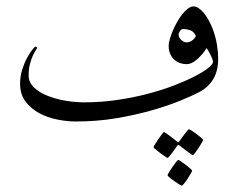

<svg xmlns="http://www.w3.org/2000/svg" viewBox="-20 -378 746 602"><path d="M664.1 -194.8Q664.1 -155.3 648.4 -129.6Q632.8 -104 604 -88.9Q580.6 -76.7 541.3 -60.8Q502 -44.9 451.4 -30.8Q400.9 -16.6 341.6 -6.8Q282.2 2.9 217.8 2.9Q190.4 2.9 159.7 -3.2Q128.9 -9.3 103 -23.2Q77.1 -37.1 60.1 -59.6Q43 -82 43 -115.2Q43 -139.2 49.8 -160.4Q56.6 -181.6 65.4 -197.5Q74.2 -213.4 81.8 -222.7Q89.4 -231.9 90.8 -231.9Q92.3 -231.9 94.2 -230.7Q96.2 -229.5 96.2 -228Q96.2 -226.1 92 -220.2Q87.9 -214.4 83 -203.6Q78.1 -192.9 74 -177.5Q69.8 -162.1 69.8 -141.1Q69.8 -126 78.1 -114Q86.4 -102.1 100.1 -92.8Q113.8 -83.5 131.6 -76.7Q149.4 -69.8 168.9 -65.4Q188.5 -61 207.8 -59.1Q227.1 -57.1 244.1 -57.1Q296.4 -57.1 346.7 -64.5Q397 -71.8 441.9 -83.5Q486.8 -95.2 524.4 -109.6Q562 -124 589.6 -138.2Q617.2 -152.3 632.6 -164.6Q647.9 -176.8 647.9 -184.1Q647.9 -187.5 645.3 -194.1Q642.6 -200.7 639.4 -207.3Q636.2 -213.9 632.8 -219.5Q629.4 -225.1 627.9 -227.1Q614.3 -206.1 597.4 -191.4Q580.6 -176.8 564.9 -176.8Q555.7 -176.8 545.7 -179.9Q535.6 -183.1 527.6 -189.9Q519.5 -196.8 514.2 -208Q508.8 -219.2 508.8 -234.9Q508.8 -242.7 512.2 -254.6Q515.6 -266.6 521.2 -280.3Q526.9 -293.9 534.7 -307.9Q542.5 -321.8 551 -332.8Q559.6 -343.8 568.8 -350.8Q578.1 -357.9 586.9 -357.9Q594.7 -357.9 603 -352.3Q611.3 -346.7 619.4 -336.9Q627.4 -327.1 634.5 -314.2Q641.6 -301.3 647 -287.1Q656.2 -262.7 660.2 -238Q664.1 -213.4 664.1 -194.8ZM594.2 -265.1Q587.9 -279.3 576.4 -283.2Q564.9 -287.1 555.2 -287.1Q548.3 -287.1 544.2 -280.8Q540 -274.4 540 -269Q540 -264.6 542.2 -260.5Q544.4 -256.3 548.1 -252.9Q551.8 -249.5 556.2 -247.3Q560.5 -245.1 564.9 -245.1Q574.2 -245.1 582.5 -251.2Q590.8 -257.3 594.2 -265.1ZM616.7 60.5Q616.7 62.5 612.3 70.1Q607.9 77.6 602.3 86.2Q596.7 94.7 591.6 101.6Q586.4 108.4 584.5 108.4Q583.5 108.4 576.9 103.8Q570.3 99.1 562.5 93.3Q553.7 86.9 542.5 78.1Q540.5 76.2 539.1 76.2Q537.6 76.2 535.6 79.1Q527.8 89.8 522 98.1Q516.6 105.5 511.7 111.3Q506.8 117.2 505.4 117.2Q504.4 117.2 497.3 112.5Q490.2 107.9 482.2 101.8Q474.1 95.7 467.8 90.3Q461.4 85 461.4 83.5Q461.4 82 466.1 74.2Q470.7 66.4 476.6 58.1Q482.4 49.8 487.5 43Q492.7 36.1 493.7 36.1Q496.1 36.1 502.4 40.8Q508.8 45.4 516.1 50.8L534.7 65.4Q538.1 67.9 538.6 67.9Q539.6 67.9 542.5 64.5L556.2 45.9Q561.5 39.1 566.2 33.2Q570.8 27.3 572.8 27.3Q574.7 27.3 581.8 32Q588.9 36.6 596.7 42.5Q604.5 48.3 610.6 53.7Q616.7 59.1 616.7 60.5ZM582.5 157.2Q582.5 158.7 578.1 166.3Q573.7 173.8 568.4 182.1Q563 190.4 557.4 197.3Q551.8 204.1 549.8 204.1Q548.3 204.1 541.3 199.7Q534.2 195.3 526.1 189.7Q518.1 184.1 511.7 178.7Q505.4 173.3 505.4 171.4Q505.4 169.4 510 161.9Q514.6 154.3 520.5 145.8Q526.4 137.2 531.7 130.4Q537.1 123.5 538.6 123.5Q540.5 123.5 547.6 128.2Q554.7 132.8 562.5 138.9Q570.3 145 576.4 150.4Q582.5 155.8 582.5 157.2Z"/></svg>

Font: Scheherazade Rohingya
Style: Regular
Weight: 400
Designer: SIL International
Foundry: SIL International
Version: Version 2.000 (build 440/429)